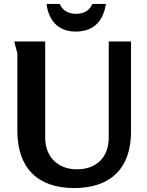

<svg xmlns="http://www.w3.org/2000/svg" viewBox="-20 -942 747 973"><path d="M517 -922H448C438 -897 414 -872 366 -872C317 -872 294 -896 283 -922H216C224 -851 265 -782 363 -782C467 -782 505 -849 517 -922ZM209 -732H52L68 -672V-278C68 -92 170 11 356 11C519 11 644 -68 644 -278V-732H531V-245C531 -145 469 -84 370 -84C273 -84 209 -147 209 -245Z"/></svg>

Font: Rosario
Style: Bold
Weight: 700
Designer: Hector Gatti
Foundry: Omnibus Type
Version: Version 1.100